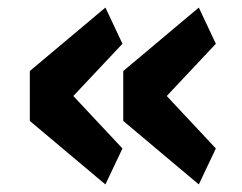

<svg xmlns="http://www.w3.org/2000/svg" viewBox="-20 -526 640 508"><path d="M304 -133.2 174 -272 304 -410.2 258.9 -506 58.9 -338.1V-206L258.9 -38ZM306.1 -206 506 -38 551.1 -133.2 421.2 -272 551.1 -410.2 506 -506 306.1 -338.1Z"/></svg>

Font: Margiela Mono Bold
Style: Regular
Weight: 700
Designer: Mike Abbink, Paul van der Laan, Pieter van Rosmalen
Foundry: Bold Monday
Version: Version 2.003 2021